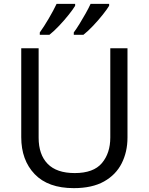

<svg xmlns="http://www.w3.org/2000/svg" viewBox="-20 -964 771 994"><path d="M640 -252Q640 -178 610 -118.5Q580 -59 518.5 -24.5Q457 10 362 10Q229 10 159.5 -62.5Q90 -135 90 -254V-714H180V-251Q180 -164 226.5 -116Q273 -68 367 -68Q464 -68 507.5 -119.5Q551 -171 551 -252V-714H640ZM545 -934Q535 -917 512 -888Q489 -859 462 -830.5Q435 -802 412 -784H362V-796Q376 -815 392 -841Q408 -867 423.5 -894.5Q439 -922 449 -944H545ZM369 -934Q359 -917 336 -888Q313 -859 286 -830.5Q259 -802 236 -784H186V-796Q207 -825 232 -867.5Q257 -910 273 -944H369Z"/></svg>

Font: Noto Sans Hanunoo
Style: Regular
Weight: 400
Designer: Monotype Design Team
Foundry: Monotype Imaging Inc.
Version: Version 2.003; ttfautohint (v1.8.4.7-5d5b)